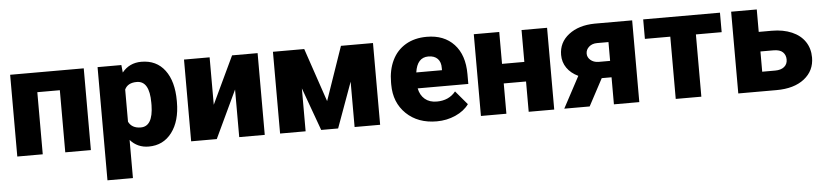

<svg xmlns="http://www.w3.org/2000/svg" viewBox="-44 -785 5298 1236"><g transform="rotate(-5 2605.0 -167.5)"><path d="M518.6 0H353V-401.4H207.5V0H43V-528.3H518.6Z M1097.2 -260.3Q1097.2 -137.2 1041.7 -63.7Q986.3 9.8 892.1 9.8Q819.3 9.8 772.5 -43.5V203.1H607.9V-528.3H761.7L766.6 -479.5Q814 -538.1 891.1 -538.1Q988.8 -538.1 1043 -466.1Q1097.2 -394 1097.2 -268.1ZM932.6 -270.5Q932.6 -411.1 850.6 -411.1Q792 -411.1 772.5 -369.1V-161.1Q793.9 -117.2 851.6 -117.2Q930.2 -117.2 932.6 -252.9Z M1477.1 -528.3H1642.1V0H1477.1V-307.6L1332 0H1166.5V-528.3H1332V-221.7Z M2061 -181.6 2180.7 -528.3H2387.7V0H2222.7V-293L2116.2 0H2006.8L1906.2 -277.3V0H1741.2V-528.3H1943.4Z M2753.4 9.8Q2631.8 9.8 2556.6 -62.7Q2481.4 -135.3 2481.4 -251.5V-265.1Q2481.4 -346.2 2511.5 -408.2Q2541.5 -470.2 2599.1 -504.2Q2656.7 -538.1 2735.8 -538.1Q2847.2 -538.1 2911.6 -469Q2976.1 -399.9 2976.1 -276.4V-212.4H2648.9Q2657.7 -168 2687.5 -142.6Q2717.3 -117.2 2764.6 -117.2Q2842.8 -117.2 2886.7 -171.9L2961.9 -83Q2931.2 -40.5 2874.8 -15.4Q2818.4 9.8 2753.4 9.8ZM2734.9 -411.1Q2662.6 -411.1 2648.9 -315.4H2814.9V-328.1Q2815.9 -367.7 2794.9 -389.4Q2773.9 -411.1 2734.9 -411.1Z M3512.7 0H3347.7V-195.8H3203.6V0H3039.1V-528.3H3203.6V-322.3H3347.7V-528.3H3512.7Z M4062.5 -528.3V0H3898.4V-174.8H3835L3741.7 0H3577.6L3686 -202.6Q3638.7 -225.1 3613 -262.2Q3587.4 -299.3 3587.4 -346.2Q3587.4 -426.8 3651.9 -476.8Q3716.3 -526.9 3819.8 -528.3ZM3752 -340.3Q3752 -316.4 3771.7 -299.1Q3791.5 -281.7 3822.8 -280.8H3898.4V-402.3H3825.2Q3793 -402.3 3772.5 -384.3Q3752 -366.2 3752 -340.3Z M4629.9 -402.3H4463.4V0H4297.9V-402.3H4133.8V-528.3H4629.9Z M4867.7 -383.3H4952.1Q5025.4 -383.3 5081.1 -359.4Q5136.7 -335.4 5166 -291.5Q5195.3 -247.6 5195.3 -189.5Q5195.3 -104 5129.2 -52Q5063 0 4948.7 0H4702.1V-528.3H4867.7ZM4867.7 -256.8V-126H4951.2Q4988.8 -126 5010 -143.3Q5031.2 -160.6 5031.2 -190.4Q5031.2 -219.7 5012.2 -238.3Q4993.2 -256.8 4951.2 -256.8Z"/></g></svg>

Font: Roboto Black
Style: Regular
Weight: 900
Designer: Google
Version: Version 2.134; 2016